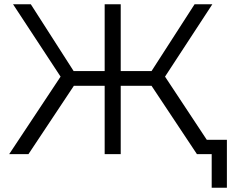

<svg xmlns="http://www.w3.org/2000/svg" viewBox="-20 -720 1094 897"><path d="M1040 -67H946L751 -362L972 -700H889L688 -388H544V-700H469V-388H324L124 -700H41L263 -362L23 0H113L325 -319H469V0H544V-319H688L900 0H969V157H1040Z"/></svg>

Font: Montserrat-Alt1
Style: Regular
Weight: 400
Designer: Differentunic
Foundry: Differentunic
Version: Version 7.222